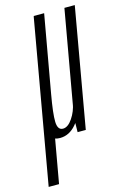

<svg xmlns="http://www.w3.org/2000/svg" viewBox="-187 -654 599 930"><g transform="rotate(-15 112.0 -189.0)"><path d="M-63 220H-11L40.5 -70.5L81 -598.5ZM141 0H182L287 -598H235L142 -71.5ZM133.5 -598.5H81.5L14 -214.5Q-3.5 -115.5 -3.8 -55Q-4 5.5 52 5.5Q98.5 5.5 133 -34.8Q167.5 -75 176.5 -124.5L155 -142Q148 -101.5 125.2 -68Q102.5 -34.5 77.5 -34.5Q50.5 -34.5 49.2 -76Q48 -117.5 65 -212.5Z"/></g></svg>

Font: Anybody ExtraCondensed Light
Style: Italic
Weight: 300
Width: 2
Italic angle: -10°
Version: Version 1.113;gftools[0.9.25]